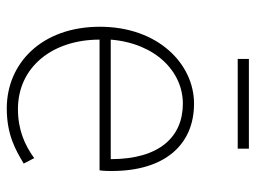

<svg xmlns="http://www.w3.org/2000/svg" viewBox="-114 -628 755 567"><g transform="rotate(90 263.5 -344.5)"><path d="M300 13C378 13 423 -13 463 -37L447 -68C407 -39 362 -20 302 -20C178 -20 97 -122 97 -261H483C485 -275 485 -286 485 -297C485 -453 408 -540 286 -540C169 -540 59 -434 59 -262C59 -90 167 13 300 13ZM97 -294C108 -427 192 -507 286 -507C385 -507 450 -437 450 -294ZM154 -669H419V-702H154Z"/></g></svg>

Font: Noto Sans CJK HK Thin
Style: Regular
Weight: 100
Designer: Ryoko NISHIZUKA 西塚涼子 (kana, bopomofo & ideographs); Paul D. Hunt (Latin, Greek & Cyrillic); Sandoll Communications 산돌커뮤니
Foundry: Adobe
Version: Version 2.004;hotconv 1.0.118;makeotfexe 2.5.65603